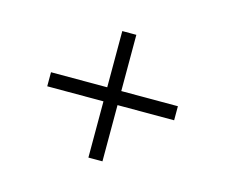

<svg xmlns="http://www.w3.org/2000/svg" viewBox="-59 -491 556 475"><g transform="rotate(15 219.0 -253.0)"><path d="M201 -91V-235H57V-271H201V-415H237V-271H382V-235H237V-91Z"/></g></svg>

Font: Saira Ultra Condensed ExLight
Style: Regular
Weight: 200
Width: 1
Designer: Hector Gatti with collaboration of the Omnibus-Type team
Foundry: Omnibus-Type
Version: Version 1.001; ttfautohint (v1.8)